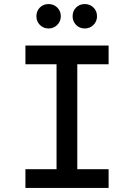

<svg xmlns="http://www.w3.org/2000/svg" viewBox="-20 -924 656 944"><path d="M360 -608V-92H514V0H105V-92H258V-608H105V-700H514V-608ZM159 -844Q159 -870 176 -887Q193 -904 219 -904Q244 -904 261.5 -887Q279 -870 279 -844Q279 -819 261.5 -801.5Q244 -784 219 -784Q193 -784 176 -801.5Q159 -819 159 -844ZM337 -844Q337 -870 354 -887Q371 -904 397 -904Q422 -904 439.5 -887Q457 -870 457 -844Q457 -819 439.5 -801.5Q422 -784 397 -784Q371 -784 354 -801.5Q337 -819 337 -844Z"/></svg>

Font: Overpass Mono Light
Style: Bold
Weight: 600
Monospace: yes
Designer: Delve Withrington, Dave Bailey
Foundry: Delve Fonts
Version: Version 1.000;DELV;Overpass